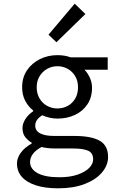

<svg xmlns="http://www.w3.org/2000/svg" viewBox="-20 -797 640 1041"><path d="M296 224Q225 224 175 208Q125 192 98.5 162Q72 132 72 89Q72 60 92.5 31.5Q113 3 152 -19V-23Q133 -34 117.5 -53Q102 -72 102 -103Q102 -126 117 -150.5Q132 -175 160 -194V-198Q135 -217 117.5 -249Q100 -281 100 -324Q100 -377 126.5 -416Q153 -455 196.5 -476.5Q240 -498 291 -498Q332 -498 363 -486H564V-419H438Q455 -402 467 -376Q479 -350 479 -321Q479 -269 454 -231.5Q429 -194 386.5 -174Q344 -154 291 -154Q272 -154 250.5 -158.5Q229 -163 209 -172Q191 -161 181 -147Q171 -133 171 -116Q171 -88 197.5 -74Q224 -60 272 -60H381Q475 -60 520.5 -34Q566 -8 566 54Q566 99 533 138Q500 177 439.5 200.5Q379 224 296 224ZM291 -209Q322 -209 347.5 -223Q373 -237 388 -263Q403 -289 403 -324Q403 -358 388 -383.5Q373 -409 347.5 -423.5Q322 -438 291 -438Q261 -438 235.5 -423.5Q210 -409 194.5 -383.5Q179 -358 179 -324Q179 -289 194.5 -263Q210 -237 235.5 -223Q261 -209 291 -209ZM302 164Q359 164 400 150Q441 136 463 114Q485 92 485 67Q485 32 457.5 20Q430 8 374 8H279Q258 8 239.5 6Q221 4 205 0Q171 19 157 39.5Q143 60 143 81Q143 119 183.5 141.5Q224 164 302 164ZM286 -568 243 -609 385 -777 443 -721Z"/></svg>

Font: Source Code Pro
Style: Regular
Weight: 400
Monospace: yes
Designer: Paul D. Hunt, Teo Tuominen
Foundry: Adobe Systems Incorporated
Version: Version 1.018;hotconv 1.0.116;makeotfexe 2.5.65601